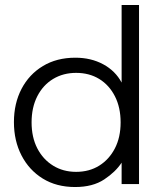

<svg xmlns="http://www.w3.org/2000/svg" viewBox="-20 -740 642 772"><path d="M282 12Q207 12 152 -22Q97 -56 66.5 -115Q36 -174 36 -249Q36 -324 66.5 -382.5Q97 -441 152.5 -474.5Q208 -508 283 -508Q346 -508 395 -481.5Q444 -455 469 -408V-720H539V0H469V-86Q445 -49 399 -18.5Q353 12 282 12ZM286 -49Q339 -49 379 -74Q419 -99 442 -143.5Q465 -188 465 -248Q465 -308 442 -353Q419 -398 379 -422.5Q339 -447 286 -447Q234 -447 193.5 -422.5Q153 -398 130 -353Q107 -308 107 -248Q107 -188 130 -143.5Q153 -99 193.5 -74Q234 -49 286 -49Z"/></svg>

Font: Host Grotesk Light Light
Style: Regular
Weight: 300
Version: Version 1.003